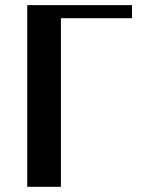

<svg xmlns="http://www.w3.org/2000/svg" viewBox="-20 -720 547 740"><path d="M214.8 0H85V-700.2H488.8V-649.9H214.8Z"/></svg>

Font: Pfennig
Style: Bold
Weight: 700
Version: Version 20120410 ; ttfautohint (v0.8)